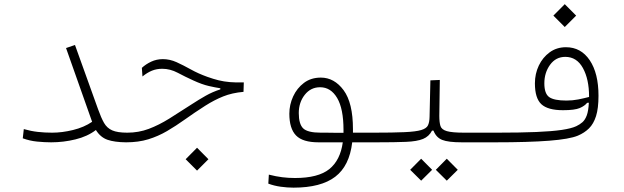

<svg xmlns="http://www.w3.org/2000/svg" viewBox="-20 -676 2970 914"><path d="M223.6 1.5Q191.9 1.5 156.7 -2Q121.6 -5.4 88.4 -17.6L93.3 -61.5Q127 -51.8 159.9 -48.1Q192.9 -44.4 228.5 -44.4Q275.4 -44.4 327.6 -57.1Q379.9 -69.8 418.5 -96.2L294.4 -447.3L336.9 -461.9L446.8 -156.2Q461.4 -115.2 475.3 -90.8Q489.3 -66.4 514.2 -55.4Q539.1 -44.4 585.9 -44.4Q604.5 -44.4 610.1 -38.6Q615.7 -32.7 615.7 -21.5Q615.7 -6.8 606.7 -2.7Q597.7 1.5 580.1 1.5Q524.9 1 491.5 -10.7Q458 -22.5 436.5 -57.1Q396.5 -26.4 339.4 -12.5Q282.2 1.5 223.6 1.5Z M580.1 1.5Q568.4 1.5 560.1 -3.9Q551.8 -9.3 551.8 -21Q551.8 -44.4 585.9 -44.4Q640.1 -44.4 688.2 -62.5Q736.3 -80.6 786.1 -111.6Q835.9 -142.6 893.6 -180.2Q927.2 -202.1 959.7 -220.5Q992.2 -238.8 1028.8 -250.5V-255.9Q1005.9 -259.3 973.9 -266.6Q941.9 -273.9 900.4 -293Q861.8 -310.5 825.9 -329.6Q790 -348.6 752.4 -348.6Q725.6 -348.6 703.4 -339.6Q681.2 -330.6 658.2 -312L655.3 -353Q674.3 -370.6 700 -382.6Q725.6 -394.5 755.4 -394.5Q788.6 -394.5 820.8 -379.9Q853 -365.2 888.4 -345.5Q923.8 -325.7 967.3 -310.1Q996.1 -299.8 1021 -293.7Q1045.9 -287.6 1074 -285.2Q1102.1 -282.7 1140.6 -283.7L1139.2 -238.8Q1084.5 -233.9 1042.5 -217Q1000.5 -200.2 957.5 -172.9Q904.8 -139.2 861.1 -107.9Q817.4 -76.7 775.1 -52Q732.9 -27.3 686 -12.9Q639.2 1.5 580.1 1.5ZM918 136.2 863.8 82 918 27.3 972.2 82Z M1377.4 217.3Q1347.7 217.3 1316.2 212.9Q1284.7 208.5 1257.3 198.2L1259.8 155.3Q1294.4 164.1 1323.7 167.7Q1353 171.4 1384.3 171.4Q1494.6 171.4 1547.4 129.2Q1600.1 86.9 1611.8 1.5H1496.1Q1420.9 1.5 1389.2 -31.2Q1357.4 -64 1357.4 -134.8Q1357.4 -177.7 1375.5 -217Q1393.6 -256.3 1427 -281.5Q1460.4 -306.6 1507.3 -306.6Q1571.3 -306.6 1615.7 -246.6Q1660.2 -186.5 1660.2 -61Q1660.2 -52.7 1660.2 -44.4H1757.8Q1785.2 -44.4 1793 -40Q1800.8 -35.6 1800.8 -22.9Q1800.8 -6.8 1789.6 -2.7Q1778.3 1.5 1749.5 1.5H1656.7Q1643.6 113.8 1575.7 165.5Q1507.8 217.3 1377.4 217.3ZM1615.2 -43.9Q1615.2 -50.8 1615.2 -57.6Q1615.2 -158.2 1585 -209.5Q1554.7 -260.7 1503.9 -260.7Q1459 -260.7 1430.7 -224.6Q1402.3 -188.5 1402.3 -137.7Q1402.3 -85.4 1423.3 -64.9Q1444.3 -44.4 1507.3 -44.4Q1512.7 -44.4 1519.8 -44.4Q1526.9 -44.4 1535.2 -44.4Q1551.8 -43.9 1572.3 -43.9Q1592.8 -43.9 1615.2 -43.9Z M1752 1.5 1757.8 -44.4Q1851.6 -44.4 1905.5 -46.9Q1959.5 -49.3 1984.9 -56.9Q2010.3 -64.5 2017.3 -79.3Q2024.4 -94.2 2024.9 -119.1L2028.8 -293.5L2073.7 -295.4L2071.3 -124Q2071.3 -93.8 2076.7 -76.4Q2082 -59.1 2106.9 -51.8Q2131.8 -44.4 2190.4 -44.4H2343.8Q2362.3 -44.4 2368.9 -40.8Q2375.5 -37.1 2375.5 -22Q2375.5 -7.3 2365.5 -2.9Q2355.5 1.5 2337.9 1.5H2179.2Q2113.8 1.5 2085 -10Q2056.2 -21.5 2043.5 -54.2H2036.6Q2022.5 -26.4 1993.9 -14.6Q1965.3 -2.9 1912.8 -0.7Q1860.4 1.5 1773.9 1.5Q1768.6 1.5 1763.2 1.5Q1757.8 1.5 1752 1.5ZM1984.9 184.1 1932.6 132.3 1984.9 79.6 2037.1 132.3ZM2106.9 184.1 2054.7 132.3 2106.9 79.6 2159.2 132.3Z M2336.4 1.5 2343.8 -44.4Q2457 -44.4 2532.7 -47.6Q2608.4 -50.8 2654.3 -57.6Q2700.2 -64.5 2723.1 -75.2Q2739.7 -83 2752.4 -94Q2765.1 -105 2773.2 -126.5Q2781.2 -147.9 2783.2 -187L2774.9 -186.5Q2763.7 -171.9 2739.7 -161.6Q2715.8 -151.4 2660.2 -151.4Q2587.9 -151.4 2557.1 -179.9Q2526.4 -208.5 2526.4 -279.3Q2526.4 -324.7 2544.9 -363.8Q2563.5 -402.8 2596.7 -427Q2629.9 -451.2 2674.3 -451.2Q2745.6 -451.2 2787.4 -389.2Q2829.1 -327.1 2829.1 -220.2Q2829.1 -160.2 2817.4 -123.3Q2805.7 -86.4 2783.9 -64.9Q2762.2 -43.5 2731 -30.3Q2691.4 -13.7 2594.2 -6.1Q2497.1 1.5 2336.4 1.5ZM2784.2 -214.4Q2784.2 -215.8 2784.2 -216.8Q2784.2 -298.8 2754.9 -352.1Q2725.6 -405.3 2670.9 -405.3Q2626 -405.3 2598.6 -367.7Q2571.3 -330.1 2571.3 -279.3Q2571.3 -230.5 2594.2 -213.9Q2617.2 -197.3 2676.3 -197.3Q2705.6 -197.3 2732.7 -202.6Q2759.8 -208 2784.2 -214.4ZM2668.5 -547.4 2614.3 -601.6 2668.5 -656.2 2722.7 -601.6Z"/></svg>

Font: Cascadia Mono NF ExtraLight
Style: Regular
Weight: 200
Monospace: yes
Designer: Aaron Bell
Foundry: Saja Typeworks
Version: Version 2404.023; ttfautohint (v1.8.4)